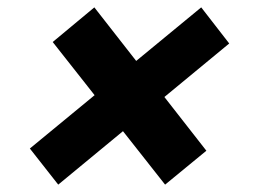

<svg xmlns="http://www.w3.org/2000/svg" viewBox="-20 -564 690 521"><path d="M138 -63 61 -161 526 -544 602 -446ZM428 -63 123 -450 236 -544 540 -155Z"/></svg>

Font: Azeret Mono Thin
Style: Bold Italic
Weight: 700
Italic angle: -12°
Version: Version 1.002